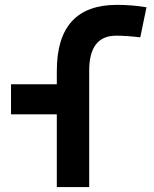

<svg xmlns="http://www.w3.org/2000/svg" viewBox="-20 -762 626 782"><path d="M211.4 0V-296.4H24.9V-418.9H211.4V-473.6Q211.4 -742.2 456.1 -742.2Q518.6 -742.2 576.7 -732.4L551.3 -609.9Q494.6 -616.7 453.1 -616.7Q343.3 -616.7 343.3 -474.6V0Z"/></svg>

Font: CaskaydiaMono NF
Style: Bold
Weight: 700
Designer: Aaron Bell
Foundry: Saja Typeworks
Version: Version 2111.001; ttfautohint (v1.8.4);Nerd Fonts 3.1.1